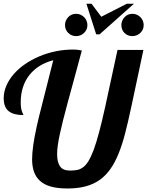

<svg xmlns="http://www.w3.org/2000/svg" viewBox="-25 -1020 803 1046"><path d="M445.8 -999.5H473.6L526.9 -928.7L665.5 -999.5H704.6L517.6 -833H499ZM346.7 -840.8Q329.1 -858.4 329.1 -883.8Q329.1 -895.5 333.7 -906.7Q338.4 -918 346.7 -926.8Q363.8 -944.8 390.1 -944.8Q414.1 -944.8 433.1 -926.8Q441.4 -918.5 446.3 -907.2Q451.2 -896 451.2 -883.8Q451.2 -857.9 433.1 -840.8Q414.1 -823.2 390.1 -823.2Q364.3 -823.2 346.7 -840.8ZM636.2 -883.8Q636.2 -895.5 640.9 -906.7Q645.5 -918 653.8 -926.8Q670.9 -944.8 696.8 -944.8Q709 -944.8 720.2 -939.9Q731.4 -935.1 739.7 -926.8Q748 -918.5 752.9 -907.2Q757.8 -896 757.8 -883.8Q757.8 -857.9 739.7 -840.8Q731 -832.5 719.7 -827.9Q708.5 -823.2 696.8 -823.2Q670.4 -823.2 653.3 -840.3Q636.2 -857.4 636.2 -883.8ZM192.9 -34.7Q149.9 -72.8 149.9 -151.9Q149.9 -217.3 174.8 -329.6Q186.5 -382.8 201.2 -438.5L231.9 -560.1L265.1 -691.9Q182.6 -670.4 135.7 -611.8Q87.9 -551.3 87.9 -461.9Q87.9 -428.7 95.2 -411.1Q96.7 -405.8 100.1 -400.4Q102.1 -397 102.1 -393.1Q49.8 -393.1 23.4 -413.6Q-4.9 -435.5 -4.9 -484.9Q-4.9 -519 9.5 -552.7Q23.9 -586.4 50.3 -616.7Q75.7 -646 111.1 -670.4Q146.5 -694.8 189 -712.9Q277.8 -750 373 -750Q385.7 -750 395.5 -749Q405.3 -748 420.9 -745.1Q391.1 -635.7 378.9 -589.8L344.7 -464.4Q312 -343.3 300.8 -288.6Q286.1 -220.7 286.1 -181.2Q286.1 -136.2 302.2 -113.5Q318.4 -90.8 355 -90.8Q379.4 -90.8 396 -94.2Q412.6 -97.7 427.2 -108.4Q442.9 -119.6 456.8 -142.3Q470.7 -165 485.4 -203.6Q513.7 -280.8 548.3 -439L615.2 -748H756.3L689.9 -436Q671.9 -351.6 656.2 -291.7Q640.6 -231.9 622.1 -186Q602.1 -135.7 576.9 -99.9Q551.8 -64 519 -40.5Q485.4 -16.6 442.1 -4.9Q398.9 6.8 343.3 6.8Q289.6 6.8 252.7 -3.4Q215.8 -13.7 192.9 -34.7Z"/></svg>

Font: Pattaya
Style: Regular
Weight: 400
Designer: Pablo Impallari / Thai characters Designed by Thanarat Vachiruckul and Suppakit Chalermlarp
Foundry: Pablo Impallari
Version: Version 2.000